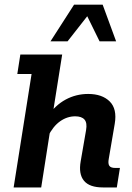

<svg xmlns="http://www.w3.org/2000/svg" viewBox="-20 -822 578 842"><path d="M39.8 0 118.5 -497.5H55.9L69.2 -583H252.7L209 -308L188.1 -311.1Q222.4 -360.8 268 -385.4Q313.7 -410 366.7 -410Q427.9 -410 461.1 -377.1Q494.2 -344.3 483.2 -279.3L457 -125.7Q453 -104.5 459.4 -95Q465.8 -85.5 485.4 -85.5H505.9L492.3 0H431.6Q372.5 0 348.3 -29.3Q324 -58.6 333.8 -114.4L357.5 -251.6Q363 -283.2 350.6 -297.6Q338.1 -311.9 309.7 -311.9Q274.6 -311.9 243.6 -290.1Q212.6 -268.3 189.9 -222.8L205.5 -286L160.7 0ZM201.5 -640.8 304.8 -801.5H430.2L489.2 -640.8H416.6L362.6 -750.8L276.4 -640.8Z"/></svg>

Font: Rokkitt SemiBold
Style: Italic
Weight: 600
Italic angle: -9°
Designer: Vernon Adams
Foundry: Vernon Adams
Version: Version 3.103